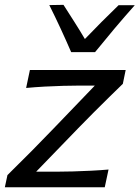

<svg xmlns="http://www.w3.org/2000/svg" viewBox="-34 -792 590 812"><path d="M-13.5 0 -2.5 -51.5Q51.5 -104.5 101.5 -155Q151.5 -205.5 194.5 -250.5L367 -430H298Q271 -430 233.5 -429Q196 -428 155 -425.8Q114 -423.5 76.5 -420L92.5 -496H497.5L485.5 -437.5Q461 -414 428.8 -382.2Q396.5 -350.5 362.2 -316.2Q328 -282 297.5 -250.5L119 -66H210.5Q237.5 -66 274.5 -67Q311.5 -68 351 -70Q390.5 -72 425 -75L409 0ZM267 -571.5Q246 -620 222.8 -670.2Q199.5 -720.5 174.5 -770.5L234.5 -771.5Q257.5 -735.5 280.5 -699.5Q303.5 -663.5 325 -627Q394 -699 467.5 -770H536Q491.5 -720 450 -670.8Q408.5 -621.5 368 -571.5Z"/></svg>

Font: Commissioner Flair
Style: Italic
Weight: 400
Italic angle: -12°
Designer: Kostas Bartsokas
Foundry: Kostas Bartsokas
Version: Version 1.000; ttfautohint (v1.8.3)